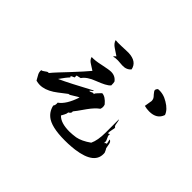

<svg xmlns="http://www.w3.org/2000/svg" viewBox="-131 -992 1261 1261"><g transform="rotate(45 500.0 -361.0)"><path d="M593 -10Q456 -5 398 -41Q356 -68 345 -118Q355 -131 352 -152Q399 -184 430 -278Q422 -276 396 -259Q370 -241 362 -243Q326 -215 306 -200Q286 -185 282 -183Q232 -151 187 -151Q172 -151 152 -156Q150 -159 146 -166Q138 -179 130.5 -194Q123 -209 125 -227Q134 -227 147.5 -238Q161 -249 168 -249Q171 -249 173 -248Q189 -268 213.5 -294Q238 -320 270 -354Q302 -388 326 -415Q350 -442 366 -461Q363 -464 327 -486Q303 -500 298 -522Q330 -520 382 -532Q438 -544 457 -544Q496 -544 518 -514Q521 -505 521 -481Q510 -468 487 -456Q464 -444 430 -431Q368 -408 345 -373Q340 -372 332 -370Q324 -368 314 -366V-348Q290 -339 290 -334Q290 -331 294 -328Q284 -318 272 -302.5Q260 -287 244 -264Q282 -281 337 -309.5Q392 -338 463 -376Q464 -375 464 -373Q464 -370 454.5 -364Q445 -358 444 -353Q452 -353 460.5 -357.5Q469 -362 473 -362Q476 -362 480 -359Q482 -370 494 -381Q513 -400 515 -403Q546 -402 579 -362Q587 -342 579 -322Q550 -302 517 -256Q472 -191 463 -182Q467 -166 447 -156Q446 -142 438 -128L427 -108Q460 -72 541 -72Q555 -72 569.5 -73.5Q584 -75 599 -77Q642 -85 694 -122Q714 -164 714 -236V-359Q719 -354 722 -330Q725 -306 734 -304Q735 -302 735 -299Q735 -296 735 -294Q735 -291 732 -281Q730 -272 728.5 -261.5Q727 -251 728 -243Q738 -248 742 -248Q740 -242 740 -239Q740 -231 748 -216Q756 -201 756 -191Q756 -185 755 -182Q758 -181 760 -183.5Q762 -186 763 -187Q765 -189 765 -189L769 -187Q771 -189 771 -193Q771 -196 768 -206.5Q765 -217 765 -223Q779 -218 782.5 -200.5Q786 -183 789 -166Q792 -162 795.5 -155Q799 -148 803 -138Q814 -37 652 -15Q638 -13 623.5 -12Q609 -11 593 -10ZM818 -536Q795 -536 772 -542Q781 -598 781 -594Q781 -604 778 -613Q775 -622 760 -637Q745 -654 745 -662Q745 -671 755 -681Q802 -686 847 -658Q895 -630 908 -593Q889 -536 818 -536ZM396 -623Q396 -629 410 -640L365 -670Q337 -688 331 -712Q340 -711 354 -710.5Q368 -710 387 -711Q411 -712 427 -712.5Q443 -713 450 -713Q529 -710 541 -650Q531 -637 515 -630.5Q499 -624 479 -625L437 -628Q414 -629 396 -623Z"/></g></svg>

Font: Yuji Hentaigana Akebono
Style: Regular
Weight: 400
Designer: Kataoka Yuji
Foundry: Kinuta Font Factory
Version: Version 3.002